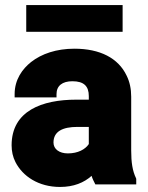

<svg xmlns="http://www.w3.org/2000/svg" viewBox="-20 -731 585 761"><path d="M26 -155C26 -131 31 -109 41 -89C70 -32 133 10 218 10C272 10 313 -7 343 -34C346 -23 353 -10 358 0H520V-22L519 -25C505 -54 500 -88 500 -134V-348C500 -379 494 -407 482 -431C449 -501 376 -538 275 -538C204 -538 145 -518 103 -485C69 -458 38 -416 38 -358V-345H204V-358C204 -391 227 -409 267 -409C313 -409 332 -389 332 -350V-336H282C147 -336 26 -292 26 -155ZM84 -605H466V-711H84ZM192 -166C192 -210 228 -228 287 -228H332V-160C318 -139 289 -123 249 -123C215 -123 192 -140 192 -166Z"/></svg>

Font: Asimov Pro
Style: Ult
Weight: 900
Designer: Google
Version: Version 2.000980; 2014